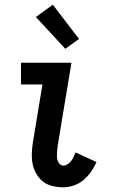

<svg xmlns="http://www.w3.org/2000/svg" viewBox="-20 -786 490 814"><path d="M248 8Q224 8 201.5 2.5Q179 -3 162 -16.5Q145 -30 133.5 -50Q122 -70 118 -92Q114 -114 115 -138Q116 -162 120 -186L160 -428H69V-520H283L225 -171Q224 -162 223 -153.5Q222 -145 221.5 -136.5Q221 -128 221.5 -119.5Q222 -111 225 -103.5Q228 -96 234 -90Q240 -84 248 -84Q258 -84 267 -90Q276 -96 282 -104Q288 -112 292.5 -121.5Q297 -131 300 -140L389 -99Q380 -78 366 -58Q352 -38 333.5 -22.5Q315 -7 292.5 0.5Q270 8 248 8ZM257 -579 132 -714 204 -766 315 -621Z"/></svg>

Font: Iosevka Etoile Semibold
Style: Italic
Weight: 600
Italic angle: -9°
Designer: Belleve Invis
Foundry: Belleve Invis
Version: Version 22.1.2; ttfautohint (v1.8.4)